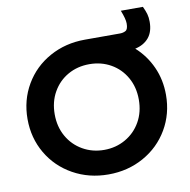

<svg xmlns="http://www.w3.org/2000/svg" viewBox="-94 -975 1066 1079"><g transform="rotate(-10 439.0 -435.0)"><path d="M44 -373Q44 -481 95.5 -569Q147 -657 237.5 -707Q328 -757 439 -757H639Q658 -757 672 -765Q686 -773 686 -806Q686 -832 666 -882H792Q804 -857 809.5 -837.5Q815 -818 815 -793Q815 -736 787 -702.5Q759 -669 709 -658Q768 -605 801 -532Q834 -459 834 -373Q834 -265 782.5 -177Q731 -89 640.5 -38.5Q550 12 439 12Q328 12 237.5 -38.5Q147 -89 95.5 -177Q44 -265 44 -373ZM439 -128Q506 -128 561 -159.5Q616 -191 647.5 -246.5Q679 -302 679 -373Q679 -444 647.5 -499.5Q616 -555 561.5 -586Q507 -617 439 -617Q371 -617 316.5 -586Q262 -555 230.5 -499.5Q199 -444 199 -373Q199 -302 230.5 -246.5Q262 -191 317 -159.5Q372 -128 439 -128Z"/></g></svg>

Font: BLUETTI 2.0
Style: Bold
Weight: 700
Designer: Stijn de Vries
Foundry: tokotype
Version: Version 2.005;October 31, 2023;FontCreator 14.0.0.2814 64-bi